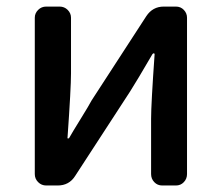

<svg xmlns="http://www.w3.org/2000/svg" viewBox="-20 -570 681 590"><path d="M122.1 0Q107.4 0 97.2 -10.3Q86.9 -20.5 86.9 -35.2V-515.6Q86.9 -529.3 97.2 -539.6Q107.4 -549.8 122.1 -549.8H163.1Q177.7 -549.8 188 -539.6Q198.2 -529.3 198.2 -515.6V-344.7Q198.2 -298.8 187.5 -147.5Q186.5 -144.5 189.5 -144.5Q192.4 -144.5 193.4 -147.5Q202.1 -163.1 227.5 -204.1Q252.9 -245.1 261.7 -261.7L429.7 -520.5Q449.2 -549.8 483.4 -549.8H520.5Q535.2 -549.8 544.9 -539.6Q554.7 -529.3 554.7 -515.6V-35.2Q554.7 -20.5 544.9 -10.3Q535.2 0 520.5 0H478.5Q463.9 0 454.1 -10.3Q444.3 -20.5 444.3 -35.2V-205.1Q444.3 -250 455.1 -403.3Q455.1 -406.2 452.6 -406.2Q450.2 -406.2 448.2 -403.3Q400.4 -321.3 379.9 -289.1L210.9 -29.3Q192.4 0 157.2 0Z"/></svg>

Font: Gen Jyuu GothicL Medium
Style: Regular
Weight: 500
Designer: [Source Han Sans]
Ryoko NISHIZUKA  (kana & ideographs); Paul D. Hunt (Latin, Greek & Cyrillic); Wenlong ZHANG  (bopomofo
Version: Version 1.002.20150607